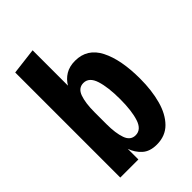

<svg xmlns="http://www.w3.org/2000/svg" viewBox="-228 -854 960 960"><g transform="rotate(-45 252.5 -373.5)"><path d="M296 13Q247 13 219 -12.5Q191 -38 178 -75V0H50V-743L190 -760V-510Q207 -539 235 -556Q263 -573 303 -573Q389 -573 429.5 -493.5Q470 -414 470 -279Q470 -197 452 -131Q434 -65 395.5 -26Q357 13 296 13ZM254 -95Q294 -95 310.5 -145Q327 -195 327 -278Q327 -362 310.5 -413.5Q294 -465 254 -465Q218 -465 204 -426Q190 -387 190 -322V-237Q190 -174 204 -134.5Q218 -95 254 -95Z"/></g></svg>

Font: Freeman
Style: Regular
Weight: 400
Designer: Vernon Adams, Aoife Mooney, Rodrigo Fuenzalida
Foundry: Rodrigo Fuenzalida
Version: Version 1.000; ttfautohint (v1.8.4.7-5d5b)